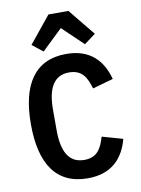

<svg xmlns="http://www.w3.org/2000/svg" viewBox="-102 -1018 804 1098"><g transform="rotate(-10 300.0 -469.0)"><path d="M318 12C457 12 527 -66 556 -175L436 -209C417 -144 392 -95 316 -95C225 -95 189 -169 189 -289V-409C189 -529 225 -603 316 -603C392 -603 417 -554 436 -489L556 -523C527 -632 457 -710 318 -710C135 -710 50 -578 50 -349C50 -118 135 12 318 12ZM258 -950 132 -795 194 -746 314 -861 434 -746 500 -795 374 -950Z"/></g></svg>

Font: IBM Mono SemiBold
Style: Regular
Weight: 600
Monospace: yes
Designer: Mike Abbink, Paul van der Laan, Pieter van Rosmalen
Foundry: Bold Monday
Version: Version 2.3